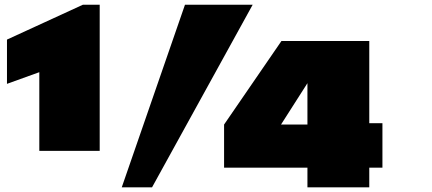

<svg xmlns="http://www.w3.org/2000/svg" viewBox="-20 -800 1844 820"><path d="M147.9 -491.7 9.8 -441.9V-630.9L334 -779.8H405.8V-155.8H147.9ZM629.4 0H500L770 -779.8H1059.1ZM937 -268.1 1182.1 -625H1557.1V-273.9H1613.3V-84H1557.1V0H1293V-84H937ZM1180.2 -268.1H1293V-444.8Z"/></svg>

Font: Rammetto One
Style: Regular
Weight: 400
Designer: Vernon Adams
Foundry: Vernon Adams
Version: Version 1.100; ttfautohint (v1.8.4.7-5d5b)